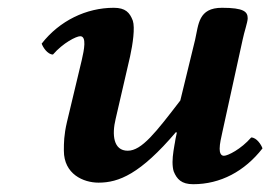

<svg xmlns="http://www.w3.org/2000/svg" viewBox="-20 -463 694 493"><path d="M431 -107C427 -86 423 -64 423 -47C423 -38 424 -29 426 -23C434 -3 446 10 476 10C546 10 608 -23 654 -82C651 -91 639 -110 625 -110C599 -80 565 -63 555 -63C547 -63 544 -71 544 -81C544 -94 548 -110 551 -124L603 -361C607 -381 616 -406 616 -416C616 -433 606 -443 550 -443C489 -443 490 -400 481 -361L443 -205C380 -123 344 -76 308 -76C271 -76 267 -117 277 -158L314 -318C321 -350 327 -392 321 -410C313 -431 302 -443 272 -443C202 -443 133 -410 87 -351C90 -342 102 -323 116 -323C142 -353 176 -370 186 -370C203 -370 196 -335 190 -309L152 -150C144 -116 144 -95 144 -78C144 -77 144 -77 144 -76C144 -16 194 6 233 6C285 6 340 -16 432 -124L434 -122C425 -80 431 -107 431 -107Z"/></svg>

Font: Libertinus Serif
Style: Bold Italic
Weight: 700
Italic angle: -12°
Designer: Philipp H. Poll, Khaled Hosny
Foundry: Caleb Maclennan
Version: Version 7.050;RELEASE